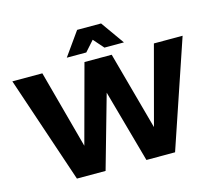

<svg xmlns="http://www.w3.org/2000/svg" viewBox="-125 -1064 1363 1217"><g transform="rotate(-15 556.5 -455.0)"><path d="M0 0ZM926.8 -701.2H1115.2L877.9 0H689.9L557.1 -477.1L421.9 0H233.9L-2 -701.2H194.8L333 -189L471.2 -701.2H649.9L790 -189ZM745.1 -756.8H617.2L558.1 -824.2L498 -756.8H370.1L479 -910.2H636.2Z"/></g></svg>

Font: Argentum Sans
Style: Bold
Weight: 700
Designer: Julieta Ulanovsky (Modified by Cristiano Sobral)
Foundry: Julieta Ulanovsky
Version: Version 1.000; ttfautohint (v1.5.65-e2d9)